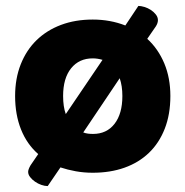

<svg xmlns="http://www.w3.org/2000/svg" viewBox="-20 -567 626 648"><path d="M555 -243Q555 -181 536 -132.5Q517 -84 482.5 -51Q448 -18 400 -1Q352 16 293 16Q263 16 235.5 11Q208 6 184 -2L141 61Q131 61 119.5 57Q108 53 98 46Q88 39 81.5 30.5Q75 22 75 13Q75 5 83 -9L109 -47Q71 -80 51 -130Q31 -180 31 -243Q31 -302 50 -350Q69 -398 103.5 -431.5Q138 -465 186 -483Q234 -501 293 -501Q352 -501 403 -481L447 -547Q456 -547 467.5 -543.5Q479 -540 489 -533.5Q499 -527 506 -518Q513 -509 513 -499Q513 -489 506 -478L477 -436Q514 -402 534.5 -353Q555 -304 555 -243ZM193 -243Q193 -207 202 -182L326 -365Q309 -370 293 -370Q247 -370 220 -336.5Q193 -303 193 -243ZM294 -115Q340 -115 366.5 -149Q393 -183 393 -243Q393 -277 384 -303L261 -120Q269 -117 277 -116Q285 -115 294 -115Z"/></svg>

Font: Baloo Bhai
Style: Regular
Weight: 400
Designer: Supriya Tembe, Noopur Datye and Ek Type
Foundry: Ek Type
Version: Version 1.443;PS 1.000;hotconv 16.6.51;makeotf.lib2.5.65220;